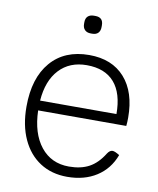

<svg xmlns="http://www.w3.org/2000/svg" viewBox="-84 -808 728 884"><g transform="rotate(10 280.0 -366.0)"><path d="M518 -268H106Q109 -161 158 -99.5Q207 -38 290 -38Q346 -38 384.5 -59Q423 -80 452 -127Q463 -144 476 -144Q487 -144 509 -130Q484 -63 427 -26.5Q370 10 290 10Q217 10 163 -25Q109 -60 79.5 -124.5Q50 -189 50 -276Q50 -410 114.5 -485Q179 -560 294 -560Q401 -560 460.5 -493Q520 -426 520 -307Q520 -286 518 -268ZM464 -314Q464 -411 420 -461.5Q376 -512 291 -512Q211 -512 162.5 -460Q114 -408 107 -314ZM245 -697V-705Q245 -723 255 -732.5Q265 -742 283 -742H290Q327 -742 327 -705V-697Q327 -679 317.5 -669Q308 -659 290 -659H283Q265 -659 255 -669Q245 -679 245 -697Z"/></g></svg>

Font: Krub Light
Style: Regular
Weight: 300
Designer: Ekaluck Peanpanawate
Foundry: Cadson Demak Co.,Ltd.
Version: Version 1.000; ttfautohint (v1.6)